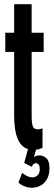

<svg xmlns="http://www.w3.org/2000/svg" viewBox="-20 -702 254 910"><path d="M137.5 8Q106 8 86 -10.5Q66 -29 56.5 -65.5Q47 -102 47 -156V-456H5V-547H47V-682H130V-547H187V-456H130V-151.5Q130 -119.5 135.2 -104.2Q140.5 -89 158.5 -89Q166 -89 172 -90.5Q178 -92 181.5 -94V-1.5Q173.5 2.5 164 5.2Q154.5 8 137.5 8ZM169.5 34.5Q183.5 34.5 199 47.2Q214.5 60 214.5 95Q214.5 127.5 202 148.2Q189.5 169 170.2 178.5Q151 188 130.5 188Q113 188 94.5 180.2Q76 172.5 67.5 163L85 117Q91 123.5 105.5 131Q120 138.5 134 138.5Q148.5 138.5 158.5 128.5Q168.5 118.5 168.5 100Q168.5 84.5 163 78Q157.5 71.5 151.5 71.5Q136.5 71.5 130.5 88.5L94.5 70.5L114 0H153L137.5 54H134.5Q137 43 146.5 38.8Q156 34.5 169.5 34.5Z"/></svg>

Font: League Gothic Condensed
Style: Regular
Weight: 400
Width: 3
Designer: The League of Moveable Type
Version: Version 2.001